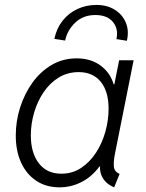

<svg xmlns="http://www.w3.org/2000/svg" viewBox="-20 -763 600 790"><path d="M225.1 7.8Q169.9 7.8 129.4 -19Q88.9 -45.9 66.9 -93.8Q44.9 -141.6 44.9 -205.1Q44.9 -265.1 63 -321.5Q81.1 -377.9 114 -423.6Q147 -469.2 193.1 -496.1Q239.3 -522.9 295.4 -522.9Q355.5 -522.9 396.5 -491.2Q437.5 -459.5 449.7 -408.2L428.2 -416H476.1L447.3 -399.9L470.2 -515.1H529.8L453.1 -130.9Q446.8 -99.6 448.5 -78.1Q450.2 -56.6 472.2 -47.4L449.7 7.8Q428.2 -1 414.3 -15.6Q400.4 -30.3 394.8 -49.1Q389.2 -67.9 393.1 -89.8L413.1 -78.1H369.1L406.7 -104Q373 -47.4 325.9 -19.8Q278.8 7.8 225.1 7.8ZM232.4 -48.3Q277.8 -48.3 313.7 -72Q349.6 -95.7 375 -134.8Q400.4 -173.8 413.6 -221.2Q426.8 -268.6 426.8 -315.4Q426.8 -387.2 394.3 -426.8Q361.8 -466.3 303.7 -466.3Q258.3 -466.3 221.9 -444.1Q185.5 -421.9 159.9 -384.3Q134.3 -346.7 120.6 -300.3Q106.9 -253.9 106.9 -205.6Q106.9 -133.8 139.9 -91.1Q172.9 -48.3 232.4 -48.3ZM502 -595.2 459 -602.1Q468.3 -643.6 444.8 -672.4Q421.4 -701.2 372.1 -701.2Q322.3 -701.2 289.6 -669.9Q256.8 -638.7 248 -596.2L203.6 -603Q212.9 -646.5 237.5 -677.7Q262.2 -709 298.3 -725.8Q334.5 -742.7 377 -742.7Q420.4 -742.7 451.9 -723.1Q483.4 -703.6 497.6 -670.2Q511.7 -636.7 502 -595.2Z"/></svg>

Font: Reddit Sans Light
Style: Italic
Weight: 300
Italic angle: -11.25°
Designer: Stephen Hutchings
Version: Version 1.013